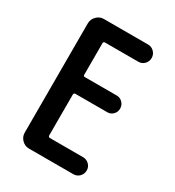

<svg xmlns="http://www.w3.org/2000/svg" viewBox="-176 -833 853 937"><g transform="rotate(30 250.0 -365.0)"><path d="M131.8 0Q108.4 0 91.8 -17.1Q75.2 -34.2 75.2 -56.6V-672.9Q75.2 -696.3 92.3 -713.4Q109.4 -730.5 131.8 -730.5H381.8Q401.4 -730.5 415.5 -716.3Q429.7 -702.1 429.7 -682.1Q429.7 -662.1 416 -647.9Q402.3 -633.8 381.8 -633.8H194.3Q186.5 -633.8 185.5 -626V-446.3Q185.5 -438.5 194.3 -438.5H374Q392.6 -438.5 406.2 -424.8Q419.9 -411.1 419.9 -390.6Q419.9 -372.1 406.7 -358.4Q393.6 -344.7 374 -344.7H194.3Q186.5 -344.7 185.5 -335.9V-105.5Q185.5 -96.7 194.3 -95.7H381.8Q401.4 -95.7 415.5 -82Q429.7 -68.4 429.7 -48.3Q429.7 -28.3 416 -14.2Q402.3 0 381.8 0Z"/></g></svg>

Font: Rounded Mgen+ 2m medium
Style: Regular
Weight: 500
Designer: [Source Han Sans]
Ryoko NISHIZUKA  (kana & ideographs); Paul D. Hunt (Latin, Greek & Cyrillic); Wenlong ZHANG  (bopomofo
Version: Version 1.059.20150602